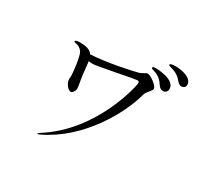

<svg xmlns="http://www.w3.org/2000/svg" viewBox="-178 -1094 1356 1309"><g transform="rotate(30 500.0 -439.5)"><path d="M850 -875C826 -875 806 -872 806 -863C806 -855 821 -854 839 -848C876 -836 895 -821 918 -793C928 -781 940 -775 951 -775C962 -775 981 -782 981 -804C981 -860 894 -875 850 -875ZM739 -796C731 -796 714 -795 714 -787C714 -779 725 -777 741 -772C780 -760 803 -735 822 -705C832 -690 847 -685 858 -685C874 -685 890 -697 890 -720C890 -794 744 -796 739 -796ZM710 -737C698 -737 673 -716 653 -711C603 -698 425 -659 303 -654C284 -682 249 -690 200 -690C192 -690 166 -688 166 -678C166 -674 172 -672 182 -670C203 -666 220 -657 233 -638C252 -610 265 -485 265 -459C265 -452 263 -446 263 -436C263 -406 293 -366 316 -366C328 -366 344 -388 344 -408C344 -423 334 -470 330 -502C324 -549 322 -584 318 -609C329 -607 339 -606 348 -606C372 -606 393 -612 423 -617C529 -635 652 -662 670 -662C681 -662 686 -658 686 -648C686 -632 606 -229 278 -21C269 -15 261 -9 261 -6C261 -5 262 -4 264 -4C267 -4 273 -6 282 -10C551 -139 707 -425 752 -590C757 -610 764 -617 768 -623C776 -635 797 -654 797 -667C797 -692 731 -737 710 -737Z"/></g></svg>

Font: Shippori Mincho OTF
Style: Regular
Weight: 400
Designer: FONTDASU
Foundry: FONTDASU / Google Inc. / but / Adobe
Version: Version 3.300;hotconv 1.0.109;makeotfexe 2.5.65596